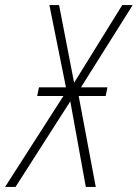

<svg xmlns="http://www.w3.org/2000/svg" viewBox="-78 -734 541 754"><path d="M-58 0 171 -357H68L75 -391H181L116 -714H154L213 -409L402 -714H443L240 -391H344L337 -357H231L298 0H259L198 -336L-17 0Z"/></svg>

Font: Noto Sans Condensed ExtraLight
Style: Italic
Weight: 200
Width: 3
Italic angle: -12°
Designer: Monotype Design Team
Foundry: Monotype Imaging Inc.
Version: Version 2.013; ttfautohint (v1.8.4.7-5d5b)